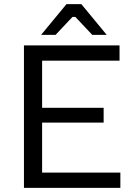

<svg xmlns="http://www.w3.org/2000/svg" viewBox="-20 -910 649 930"><path d="M96 -690H559V-616H184V-388H482V-316H184V-74H563V0H96ZM302 -890H374L497 -741H427L345 -828H331L249 -741H179Z"/></svg>

Font: Mozilla Text BETA
Style: Regular
Weight: 400
Designer: Studio DRAMA
Foundry: Studio DRAMA
Version: Version 0.100